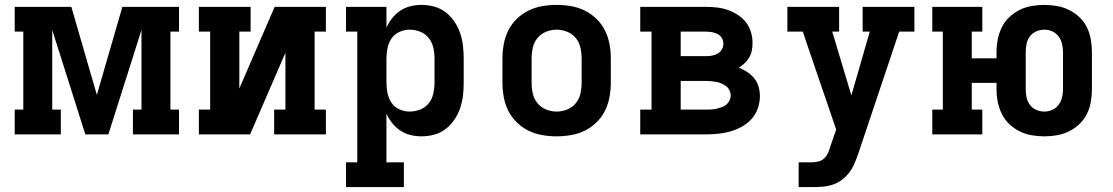

<svg xmlns="http://www.w3.org/2000/svg" viewBox="-20 -548 4540 783"><path d="M40 0V-101H75V-419H40V-520H271L375 -161L479 -520H710V-419H675V-101H710V0H522V-101H557V-426L422 0H328L193 -426V-101H228V0Z M791 0V-101H837V-419H791V-520H1002V-419H956V-187L1100 -520H1309V-419H1263V-101H1309V0H1098V-101H1144V-333L1000 0Z M1391 215V114H1437V-419H1391V-520H1556V-435Q1565 -456 1579.5 -474Q1594 -492 1612.5 -504.5Q1631 -517 1653.5 -522.5Q1676 -528 1699 -528Q1725 -528 1751 -521Q1777 -514 1797.5 -498Q1818 -482 1833 -460Q1848 -438 1856.5 -413Q1865 -388 1868 -362Q1871 -336 1871 -310V-210Q1871 -184 1868 -158Q1865 -132 1856.5 -107Q1848 -82 1833 -60Q1818 -38 1797.5 -22Q1777 -6 1751 1Q1725 8 1699 8Q1676 8 1653.5 2.5Q1631 -3 1612.5 -15.5Q1594 -28 1579.5 -46Q1565 -64 1556 -85V114H1627V215ZM1651 -93Q1673 -93 1694 -101.5Q1715 -110 1728.5 -127Q1742 -144 1747 -166Q1752 -188 1752 -210V-310Q1752 -332 1747 -354Q1742 -376 1728.5 -393Q1715 -410 1694 -418.5Q1673 -427 1651 -427Q1629 -427 1609 -418Q1589 -409 1577 -391.5Q1565 -374 1560.5 -352.5Q1556 -331 1556 -310V-210Q1556 -189 1560.5 -167.5Q1565 -146 1577 -128.5Q1589 -111 1609 -102Q1629 -93 1651 -93Z M2250 8Q2221 8 2191.5 3Q2162 -2 2135.5 -15Q2109 -28 2087.5 -49Q2066 -70 2053 -96Q2040 -122 2034.5 -151.5Q2029 -181 2029 -210V-310Q2029 -339 2034.5 -368.5Q2040 -398 2053 -424Q2066 -450 2087.5 -471Q2109 -492 2135.5 -505Q2162 -518 2191.5 -523Q2221 -528 2250 -528Q2279 -528 2308.5 -523Q2338 -518 2364.5 -505Q2391 -492 2412.5 -471Q2434 -450 2447 -424Q2460 -398 2465.5 -368.5Q2471 -339 2471 -310V-210Q2471 -181 2465.5 -151.5Q2460 -122 2447 -96Q2434 -70 2412.5 -49Q2391 -28 2364.5 -15Q2338 -2 2308.5 3Q2279 8 2250 8ZM2250 -93Q2272 -93 2293 -101.5Q2314 -110 2328 -127Q2342 -144 2347 -166Q2352 -188 2352 -210V-310Q2352 -332 2347 -354Q2342 -376 2328 -393Q2314 -410 2293 -418.5Q2272 -427 2250 -427Q2228 -427 2207 -418.5Q2186 -410 2172 -393Q2158 -376 2153 -354Q2148 -332 2148 -310V-210Q2148 -188 2153 -166Q2158 -144 2172 -127Q2186 -110 2207 -101.5Q2228 -93 2250 -93Z M2591 0V-101H2637V-419H2591V-520H2858Q2881 -520 2903.5 -517.5Q2926 -515 2947.5 -507.5Q2969 -500 2988.5 -487.5Q3008 -475 3022 -457Q3036 -439 3042.5 -417Q3049 -395 3049 -372Q3049 -357 3046 -342Q3043 -327 3035.5 -314Q3028 -301 3017 -290.5Q3006 -280 2993 -272Q3011 -265 3027 -254.5Q3043 -244 3055.5 -229Q3068 -214 3073.5 -195Q3079 -176 3079 -156Q3079 -131 3070.5 -106.5Q3062 -82 3045 -63Q3028 -44 3005.5 -31.5Q2983 -19 2958.5 -12Q2934 -5 2908.5 -2.5Q2883 0 2858 0ZM2756 -319H2858Q2870 -319 2882.5 -321Q2895 -323 2906 -329Q2917 -335 2923.5 -346Q2930 -357 2930 -370Q2930 -382 2923.5 -393Q2917 -404 2906 -409.5Q2895 -415 2882.5 -417Q2870 -419 2858 -419H2756ZM2756 -101H2858Q2869 -101 2880 -101.5Q2891 -102 2901.5 -104.5Q2912 -107 2922.5 -110.5Q2933 -114 2941.5 -121Q2950 -128 2955 -138Q2960 -148 2960 -158Q2960 -169 2955 -179.5Q2950 -190 2941.5 -196.5Q2933 -203 2922.5 -207.5Q2912 -212 2901.5 -214Q2891 -216 2880 -217Q2869 -218 2858 -218H2756Z M3237 215V114H3289Q3304 114 3318 110.5Q3332 107 3342 97Q3352 87 3357.5 74Q3363 61 3367 47L3390 -20L3270 -371L3254 -419H3191V-520H3402V-419H3374L3452 -159L3527 -419H3498V-520H3709V-419H3647L3480 79Q3473 99 3464.5 119Q3456 139 3443 156Q3430 173 3412.5 186Q3395 199 3374.5 205.5Q3354 212 3332.5 213.5Q3311 215 3289 215Z M4239 8Q4213 8 4187 3.5Q4161 -1 4138 -12.5Q4115 -24 4096 -42Q4077 -60 4065.5 -83.5Q4054 -107 4049 -132.5Q4044 -158 4044 -184V-210H3943V-101H3986V0H3782V-101H3825V-419H3782V-520H3986V-419H3943V-310H4044V-336Q4044 -362 4049 -387.5Q4054 -413 4065.5 -436.5Q4077 -460 4096 -478Q4115 -496 4138 -507.5Q4161 -519 4187 -523.5Q4213 -528 4239 -528Q4265 -528 4290.5 -523.5Q4316 -519 4339.5 -507.5Q4363 -496 4382 -478Q4401 -460 4412.5 -436.5Q4424 -413 4428.5 -387.5Q4433 -362 4433 -336V-184Q4433 -158 4428.5 -132.5Q4424 -107 4412.5 -83.5Q4401 -60 4382 -42Q4363 -24 4339.5 -12.5Q4316 -1 4290.5 3.5Q4265 8 4239 8ZM4239 -93Q4256 -93 4271.5 -100Q4287 -107 4297 -120.5Q4307 -134 4311 -150.5Q4315 -167 4315 -184V-336Q4315 -353 4311 -369.5Q4307 -386 4297 -399.5Q4287 -413 4271.5 -420Q4256 -427 4239 -427Q4222 -427 4206 -420Q4190 -413 4180 -399.5Q4170 -386 4166.5 -369.5Q4163 -353 4163 -336V-184Q4163 -167 4166.5 -150.5Q4170 -134 4180 -120.5Q4190 -107 4206 -100Q4222 -93 4239 -93Z"/></svg>

Font: Iosevka Etoile
Style: Bold
Weight: 700
Designer: Belleve Invis
Foundry: Belleve Invis
Version: Version 28.1.0; ttfautohint (v1.8.4)